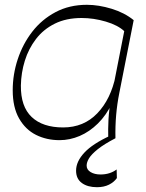

<svg xmlns="http://www.w3.org/2000/svg" viewBox="-20 -576 608 800"><path d="M499 -445Q472 -471 421 -486Q370 -501 320 -501Q256 -501 208.5 -477.5Q161 -454 130 -413.5Q99 -373 83.5 -323Q68 -273 67 -220Q66 -132 112 -88.5Q158 -45 243 -45Q329 -45 385.5 -104Q442 -163 462 -261L447 -146Q423 -96 388 -61.5Q353 -27 312 -9.5Q271 8 228 8Q174 8 130 -14Q86 -36 59.5 -82.5Q33 -129 33 -200Q33 -266 54 -329.5Q75 -393 114.5 -444Q154 -495 211.5 -525.5Q269 -556 342 -556Q391 -556 445 -539.5Q499 -523 537 -492ZM431 0Q430 -38 432 -78Q434 -118 444 -173L509 -504L537 -492L477 -188Q468 -143 464 -97Q460 -51 461 0ZM384 204Q345 204 321 186.5Q297 169 297 135Q297 97 331.5 60Q366 23 440 -11L461 0Q413 25 387 46Q361 67 351 83.5Q341 100 341 114Q341 131 357.5 141Q374 151 399 151Q419 151 436 145.5Q453 140 466 130L467 166Q455 183 434 193.5Q413 204 384 204Z"/></svg>

Font: Savate ExtraLight
Style: Italic
Weight: 200
Italic angle: -11°
Designer: Max Esnée
Foundry: Plomb Type
Version: Version 2.000